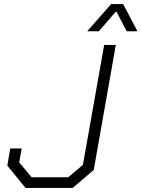

<svg xmlns="http://www.w3.org/2000/svg" viewBox="-20 -920 693 940"><path d="M16 -109 30 -193H86L74 -125L135 -52H314L386 -113L490 -700H547L439 -88L336 0H105ZM524 -900H583L653 -767H600L551 -862H546L464 -767H407Z"/></svg>

Font: Chakra Petch Light
Style: Italic
Weight: 300
Italic angle: -10°
Designer: Katatrad Aksorn Co.,Ltd.
Foundry: Cadson Demak Co.,Ltd.
Version: Version 1.000; ttfautohint (v1.6)